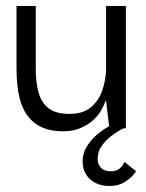

<svg xmlns="http://www.w3.org/2000/svg" viewBox="-20 -427 485 639"><path d="M189 10Q150 10 122.5 -2Q95 -14 77.5 -34.5Q60 -55 51 -81.5Q42 -108 38.5 -137.5Q35 -167 35 -197V-407H99V-196Q99 -156 107.5 -122Q116 -88 140 -68Q164 -48 211 -48Q256 -48 281.5 -69Q307 -90 319 -122.5Q331 -155 333 -191V-407H399V0H344L333 -91H331Q327 -78 317.5 -61Q308 -44 291 -28Q274 -12 248.5 -1Q223 10 189 10ZM343 192Q319 192 299 182.5Q279 173 267 154.5Q255 136 255 110Q255 83 269 60.5Q283 38 303 21Q323 4 343.5 -7Q364 -18 377.5 -23.5Q391 -29 391 -29V0Q391 0 378 7Q365 14 348 27.5Q331 41 318 59.5Q305 78 305 102Q305 120 316 131.5Q327 143 348 143Q366 143 376 135.5Q386 128 390 120Q394 112 394 112L433 143Q433 143 423.5 155Q414 167 394 179.5Q374 192 343 192Z"/></svg>

Font: Darker Grotesque Medium
Style: Regular
Weight: 500
Designer: Gabriel Lam
Foundry: TypeRant
Version: Version 1.000;gftools[0.9.28]